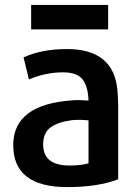

<svg xmlns="http://www.w3.org/2000/svg" viewBox="-20 -747 567 783"><path d="M462 -16Q380 16 254 16Q34 16 34 -155Q34 -322 277 -338Q298 -340 341 -337Q339 -395 316.5 -423.5Q294 -452 237 -452Q166 -452 98 -423L76 -513Q151 -547 253 -547Q445 -547 459 -377Q462 -345 462 -314ZM341 -81V-256Q309 -260 274 -257Q218 -250 187 -228Q156 -206 156 -158Q156 -72 263 -72Q311 -72 341 -81ZM421 -627H107V-727H421Z"/></svg>

Font: Repo
Style: DemiBold
Weight: 600
Designer: Stefan Peev
Foundry: Context Ltd
Version: Version 001.000